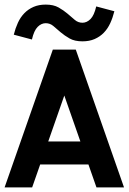

<svg xmlns="http://www.w3.org/2000/svg" viewBox="-20 -816 560 836"><path d="M478 -767Q471 -739 460 -715Q449 -691 432 -673.5Q415 -656 392 -646Q369 -636 339 -636Q305 -636 283 -648.5Q261 -661 244 -675.5Q227 -690 212.5 -702.5Q198 -715 179 -715Q160 -715 144 -699Q128 -683 119 -644L40 -665Q47 -693 58 -717Q69 -741 86 -758.5Q103 -776 126 -786Q149 -796 179 -796Q213 -796 235 -783.5Q257 -771 274 -756.5Q291 -742 305.5 -729.5Q320 -717 339 -717Q358 -717 374 -733Q390 -749 399 -788ZM520 0H400L365 -100H155L120 0H0L210 -600H310ZM330 -200 260 -400 190 -200Z"/></svg>

Font: Gauge Heavy
Style: Heavy
Weight: 900
Designer: Daniel Pimley
Foundry: Daniel Pimley
Version: Version 2.0